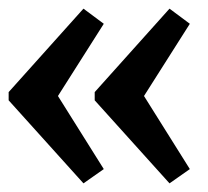

<svg xmlns="http://www.w3.org/2000/svg" viewBox="-26 -464 482 444"><path d="M167 -40 -6 -232V-251L167 -444L214 -409L108 -242L214 -73ZM366 -40 193 -232V-251L366 -444L413 -409L307 -242L413 -73Z"/></svg>

Font: Piazzolla 24pt
Style: Bold
Weight: 700
Designer: Juan Pablo del Peral
Foundry: Huerta Tipografica
Version: Version 2.005